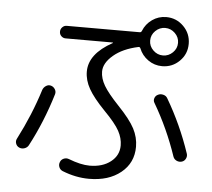

<svg xmlns="http://www.w3.org/2000/svg" viewBox="-58 -889 1117 1012"><g transform="rotate(5 500.0 -382.5)"><path d="M832.5 -746.1Q810.5 -767.6 780.8 -767.6Q751 -767.6 729 -746.1Q707 -724.6 707 -694.8Q707 -665 729 -643.6Q751 -622.1 780.8 -622.1Q810.5 -622.1 832.5 -643.6Q854.5 -665 854.5 -694.8Q854.5 -724.6 832.5 -746.1ZM261.7 -667Q249 -667 239.3 -676.3Q229.5 -685.5 229.5 -699.7Q229.5 -713.9 239.3 -723.6Q249 -733.4 261.7 -733.4H648.4Q656.2 -733.4 659.2 -741.2Q673.8 -778.3 707 -801.8Q740.2 -825.2 781.2 -825.2Q835 -825.2 873 -787.1Q911.1 -749 911.1 -694.8Q911.1 -640.6 873 -603Q835 -565.4 781.2 -565.4Q740.2 -565.4 707 -588.9Q673.8 -612.3 659.2 -649.4Q655.3 -657.2 648.4 -655.3Q566.4 -637.7 517.6 -596.2Q468.8 -554.7 468.8 -509.8Q468.8 -473.6 491.2 -435.5Q513.7 -397.5 569.3 -338.9Q633.8 -271.5 657.7 -225.6Q681.6 -179.7 681.6 -129.9Q681.6 -44.9 617.2 7.3Q552.7 59.6 449.2 59.6Q378.9 59.6 307.6 31.2Q293.9 25.4 288.6 11.7Q283.2 -2 289.1 -15.6Q293.9 -28.3 307.1 -34.2Q320.3 -40 334 -35.2Q399.4 -9.8 446.3 -9.8Q514.6 -9.8 557.6 -43.5Q600.6 -77.1 600.6 -129.9Q600.6 -168 580.1 -206.1Q559.6 -244.1 499 -305.7Q439.5 -367.2 414.1 -412.1Q388.7 -457 388.7 -502.9Q388.7 -596.7 511.7 -664.1Q512.7 -664.1 512.7 -666Q512.7 -667 510.7 -667ZM772.5 -413.1Q785.2 -419.9 800.8 -416Q816.4 -412.1 823.2 -399.4Q901.4 -266.6 951.2 -118.2Q956.1 -104.5 949.2 -90.8Q942.4 -77.1 928.2 -73.2Q914.1 -69.3 900.9 -75.7Q887.7 -82 882.8 -95.7Q834 -240.2 758.8 -368.2Q751 -379.9 755.4 -393.6Q759.8 -407.2 772.5 -413.1ZM52.7 -118.2Q121.1 -251 163.1 -385.7Q168 -399.4 180.7 -407.7Q193.4 -416 207 -412.1Q220.7 -408.2 228.5 -395.5Q236.3 -382.8 232.4 -369.1Q187.5 -219.7 118.2 -88.9Q111.3 -76.2 96.7 -71.3Q82 -66.4 68.8 -72.3Q55.7 -78.1 50.8 -91.8Q45.9 -105.5 52.7 -118.2Z"/></g></svg>

Font: Rounded Mgen+ 1m regular
Style: Regular
Weight: 400
Designer: [Source Han Sans]
Ryoko NISHIZUKA  (kana & ideographs); Paul D. Hunt (Latin, Greek & Cyrillic); Wenlong ZHANG  (bopomofo
Version: Version 1.059.20150602